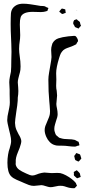

<svg xmlns="http://www.w3.org/2000/svg" viewBox="-20 -814 472 1036"><path d="M393 183Q396 186 395 188Q395 189 390 194Q383 201 383 201Q380 202 374 201.5Q368 201 366 201Q353 200 339 195Q329 191 317 189Q312 188 305 188.5Q298 189 295 189Q287 190 274.5 193Q262 196 253 196Q247 196 239.5 194Q232 192 229 191Q211 185 204 185Q196 185 184 187Q170 189 163 189Q149 189 135.5 184Q122 179 110 173.5Q98 168 93 166Q88 164 69.5 156Q51 148 40 137Q20 117 20 64Q20 42 23.5 20.5Q27 -1 32 -13Q40 -39 40 -53Q40 -68 35 -88.5Q30 -109 29 -113Q19 -153 19 -166Q19 -185 26 -213Q27 -218 30 -233Q33 -248 33 -261L32 -306V-329Q32 -340 31 -350Q30 -360 30 -370Q30 -383 33.5 -400.5Q37 -418 39 -427Q41 -448 41 -491Q42 -506 42 -534Q42 -563 41 -577Q39 -608 38 -648Q37 -688 38 -719Q38 -745 42 -756Q45 -766 52.5 -774Q60 -782 70 -787Q85 -794 105 -794Q123 -794 143 -791Q163 -788 169 -787Q189 -783 199 -782Q215 -782 222 -780Q225 -779 231 -775Q233 -774 236 -773Q239 -772 241 -771Q241 -769 240 -766.5Q239 -764 238 -763Q238 -758 236 -756Q235 -755 232.5 -754.5Q230 -754 229 -753Q216 -749 202 -749H196L156 -750Q106 -750 93 -725Q91 -721 88 -704Q87 -696 87 -681L88 -653Q89 -644 89 -625Q89 -606 86 -588Q85 -581 84 -572Q83 -563 83 -550Q83 -540 84 -530.5Q85 -521 86 -514Q91 -481 91 -456Q91 -443 90 -437Q89 -427 83 -407Q82 -403 79 -391Q76 -379 76 -369Q76 -360 78 -344L79 -323Q79 -305 76 -288Q76 -281 75.5 -270.5Q75 -260 73 -245L68 -211Q61 -164 61 -151Q61 -144 63 -132Q66 -115 80 -90Q94 -68 95 -53Q95 -41 86 -16Q83 -8 76.5 7.5Q70 23 67 36Q64 49 65 62Q65 64 64.5 68.5Q64 73 65 76Q70 92 83 101.5Q96 111 121 122Q143 133 155 133Q164 133 177.5 127.5Q191 122 197 121Q203 119 219 117Q229 117 238.5 118.5Q248 120 258 120L289 119Q300 119 305 120Q319 123 336 132Q371 151 389 173Q390 175 391 177.5Q392 180 393 183ZM300 -751Q300 -753 301 -754Q302 -755 303 -756Q310 -765 314 -768L327 -765Q328 -764 329.5 -764Q331 -764 332 -763Q333 -762 333 -755Q333 -754 334 -749.5Q335 -745 334 -744Q333 -743 329 -743Q327 -742 322 -740Q317 -738 315 -739Q313 -739 306 -746Q305 -747 303 -748Q301 -749 300 -751ZM400 -758H397ZM392 -757 397 -758 395 -757Q394 -757 392.5 -756.5Q391 -756 392 -757ZM375 -688V-690Q375 -697 380 -705Q382 -706 387 -708Q392 -710 394 -710Q394 -710 400 -704Q409 -698 411 -695Q412 -693 412.5 -688.5Q413 -684 414 -682Q415 -681 416 -678.5Q417 -676 417 -675Q417 -674 407 -664Q406 -663 405.5 -661.5Q405 -660 404 -660Q403 -660 401.5 -661Q400 -662 399 -662Q397 -663 391.5 -665Q386 -667 384 -669Q383 -670 383 -671.5Q383 -673 382 -674Q381 -676 378 -680.5Q375 -685 375 -688ZM256 -544Q256 -558 260 -570L263 -580Q274 -600 294.5 -607Q315 -614 349 -618Q365 -620 374 -620Q376 -620 379.5 -620.5Q383 -621 385 -620Q390 -619 396 -609Q402 -597 401 -593Q401 -590 397 -586L391 -575L379 -569Q369 -564 354 -559Q339 -554 330.5 -549.5Q322 -545 315 -536Q308 -528 304 -516Q300 -504 299 -501Q283 -449 283 -419L284 -385L283 -351Q283 -336 286 -324Q288 -306 288 -299Q288 -291 286 -275Q284 -261 284 -253Q284 -244 288 -226Q289 -222 290 -213.5Q291 -205 291 -198Q291 -183 282 -160Q281 -156 277 -143Q273 -130 273 -118Q273 -107 277 -98Q278 -95 279 -92Q280 -89 282 -86Q284 -83 286.5 -81.5Q289 -80 291 -78L299 -71Q301 -70 304 -69.5Q307 -69 309 -68Q324 -63 348 -63Q368 -63 384 -59Q388 -57 391.5 -55Q395 -53 399 -51Q400 -50 401.5 -50Q403 -50 404 -49Q405 -48 405.5 -44Q406 -40 407 -38Q407 -37 408 -34Q409 -31 408 -30Q407 -29 403 -28Q399 -27 397 -27Q394 -25 386 -23H380Q369 -23 353 -25Q332 -28 311 -28H299Q283 -28 276 -31Q261 -35 249 -47Q237 -59 230 -75Q221 -95 221 -112Q221 -123 224.5 -133.5Q228 -144 235 -159Q247 -185 249 -199Q250 -204 250 -214Q250 -223 248 -245Q246 -259 246 -267Q241 -317 241 -384Q241 -400 245 -423Q249 -446 250 -452Q258 -496 258 -506Q258 -515 257 -524.5Q256 -534 256 -544ZM419 41 416 45Q407 56 403 58L391 52Q386 50 386 49Q385 47 383.5 41.5Q382 36 382 34Q382 33 381 31Q380 29 381 28Q381 26 383.5 23Q386 20 387 19Q388 18 389 15.5Q390 13 392 12Q394 12 396.5 13Q399 14 400 15Q401 15 405.5 16.5Q410 18 411 19Q413 21 414.5 26.5Q416 32 417 35Q417 37 418 38Q419 39 419 41ZM414 136Q414 137 415 138.5Q416 140 415 141Q414 142 411 142.5Q408 143 407 144Q405 145 402 146Q399 147 396 148L391 144Q389 142 386 139.5Q383 137 380 134Q378 132 378.5 126.5Q379 121 379 119Q379 118 378 116.5Q377 115 378 114Q379 113 388 108Q389 108 391.5 106Q394 104 395 105Q395 105 398 108Q409 118 411 122Z"/></svg>

Font: Rubik-Burned
Style: Regular
Weight: 400
Designer: NaN (generative design), Hubert & Fischer (Rubik source font outlines)
Foundry: NaN, Hubert & Fischer
Version: Version 1.000